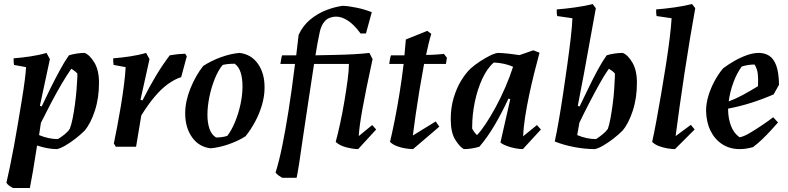

<svg xmlns="http://www.w3.org/2000/svg" viewBox="-20 -732 3931 958"><path d="M45 206Q35 201 26 194.5Q17 188 12 180Q19 150 29 102.5Q39 55 49.5 -2Q60 -59 70 -119Q80 -179 89 -233.5Q98 -288 103.5 -331Q109 -374 110 -397L50 -408Q47 -423 48 -441Q87 -444 131 -450.5Q175 -457 212 -468L229 -437L179 -204L188 -201Q209 -246 232.5 -293Q256 -340 279 -382.5Q302 -425 324 -456Q340 -461 361 -464.5Q382 -468 402 -468Q427 -459 450.5 -420.5Q474 -382 474 -319Q474 -242 453 -178.5Q432 -115 402 -80Q381 -59 355 -39Q329 -19 304.5 -5Q280 9 264 12Q219 12 165 -6Q154 67 144.5 121.5Q135 176 129 206ZM269 -38Q287 -49 303 -62Q319 -75 328 -89Q336 -109 342.5 -141.5Q349 -174 354 -211.5Q359 -249 362 -285.5Q365 -322 366 -349V-365Q360 -372 351.5 -378.5Q343 -385 336 -389Q315 -360 288.5 -315Q262 -270 235 -218.5Q208 -167 184 -119L175 -58Q199 -48 222.5 -43Q246 -38 269 -38Z M558 0 548 -16Q555 -50 564.5 -99Q574 -148 583 -202.5Q592 -257 598.5 -308Q605 -359 607 -397L547 -408Q544 -423 545 -441Q584 -444 628 -450.5Q672 -457 709 -468L726 -437L681 -234L691 -231Q725 -299 758.5 -354.5Q792 -410 827 -456Q867 -463 904 -464L912 -451L884 -347Q867 -342 850.5 -333Q834 -324 817 -312Q783 -287 750 -247.5Q717 -208 685 -156L659 0Z M1031 8Q972 1 938 -47.5Q904 -96 904 -166Q904 -226 930 -290.5Q956 -355 994 -403Q1034 -429 1082 -446.5Q1130 -464 1175 -468Q1234 -461 1267.5 -413Q1301 -365 1300 -293Q1300 -253 1287.5 -209.5Q1275 -166 1253 -125Q1231 -84 1205 -52Q1169 -29 1122 -12.5Q1075 4 1031 8ZM1058 -46Q1089 -46 1114 -54Q1135 -81 1152.5 -123Q1170 -165 1180 -212Q1190 -259 1190 -300Q1190 -340 1181 -369.5Q1172 -399 1151 -414Q1115 -414 1091 -408Q1069 -382 1051.5 -338.5Q1034 -295 1024.5 -247.5Q1015 -200 1015 -159Q1015 -120 1025 -90Q1035 -60 1058 -46Z M1388 155Q1379 150 1370 143.5Q1361 137 1355 129Q1373 71 1388 -2.5Q1403 -76 1419 -175.5Q1435 -275 1452 -413H1379Q1381 -425 1383 -437.5Q1385 -450 1388 -456Q1399 -456 1417 -456Q1435 -456 1458 -456Q1464 -503 1470 -558Q1491 -604 1528 -634.5Q1565 -665 1608 -681.5Q1651 -698 1690 -703Q1719 -702 1760 -693.5Q1801 -685 1835 -671L1806 -565H1779Q1747 -609 1716 -629Q1685 -649 1658 -649Q1645 -649 1634.5 -646Q1624 -643 1616 -639Q1586 -620 1575.5 -572.5Q1565 -525 1554 -456Q1602 -457 1652 -458Q1702 -459 1746.5 -461.5Q1791 -464 1823 -468L1839 -437Q1804 -276 1788 -186Q1772 -96 1770 -53L1837 -108L1857 -86L1767 12Q1744 12 1709.5 3.5Q1675 -5 1655 -24Q1666 -64 1677.5 -117.5Q1689 -171 1698.5 -227.5Q1708 -284 1714.5 -333Q1721 -382 1721 -413H1547Q1533 -325 1518.5 -225.5Q1504 -126 1491 -42Q1481 31 1472.5 84.5Q1464 138 1460 155Z M2041 12Q2025 12 2003 8.5Q1981 5 1960 -3Q1939 -11 1926 -24Q1937 -70 1949.5 -132.5Q1962 -195 1973.5 -266.5Q1985 -338 1994 -413H1922Q1924 -425 1926 -437.5Q1928 -450 1931 -456Q1946 -456 1963 -456Q1980 -456 1998 -456Q2002 -497 2005 -535L2112 -578L2132 -563Q2125 -541 2118.5 -514Q2112 -487 2106 -458Q2131 -458 2153.5 -459.5Q2176 -461 2195 -463L2210 -444L2205 -413H2096Q2084 -349 2073 -282.5Q2062 -216 2053.5 -156.5Q2045 -97 2040 -56L2154 -126L2172 -100Z M2294 12Q2272 -1 2250.5 -36.5Q2229 -72 2229 -138Q2229 -195 2243.5 -243.5Q2258 -292 2280.5 -329Q2303 -366 2328 -390Q2348 -408 2375.5 -426Q2403 -444 2428 -456Q2453 -468 2467 -468Q2493 -467 2520 -464Q2547 -461 2572 -457L2641 -481L2672 -469Q2659 -422 2645.5 -367.5Q2632 -313 2620 -256.5Q2608 -200 2600 -147.5Q2592 -95 2590 -52L2659 -108L2679 -86L2589 12Q2573 12 2551.5 8Q2530 4 2509.5 -3.5Q2489 -11 2477 -21L2526 -237L2517 -240Q2484 -169 2448.5 -108.5Q2413 -48 2372 0Q2356 5 2335.5 8.5Q2315 12 2294 12ZM2360 -58Q2379 -77 2403.5 -114Q2428 -151 2453.5 -198Q2479 -245 2501.5 -297Q2524 -349 2540 -399Q2496 -418 2444 -420Q2411 -392 2386.5 -339Q2362 -286 2349 -222.5Q2336 -159 2336 -99V-90Q2346 -71 2360 -58Z M2948 12Q2900 12 2846.5 2Q2793 -8 2748 -26Q2757 -67 2768 -130Q2779 -193 2790 -266.5Q2801 -340 2811 -412Q2821 -484 2828 -544.5Q2835 -605 2836 -641L2760 -652Q2757 -667 2758 -685Q2798 -688 2849 -695Q2900 -702 2937 -712L2953 -691Q2939 -610 2923 -526Q2907 -442 2893 -361Q2885 -320 2877.5 -280.5Q2870 -241 2863 -204L2872 -201Q2894 -246 2916.5 -293Q2939 -340 2962 -382.5Q2985 -425 3007 -456Q3022 -461 3044 -464.5Q3066 -468 3087 -468Q3112 -459 3135 -420.5Q3158 -382 3158 -319Q3158 -242 3137 -178.5Q3116 -115 3086 -80Q3065 -59 3039 -39Q3013 -19 2988.5 -5Q2964 9 2948 12ZM2954 -38Q2971 -49 2987 -62Q3003 -75 3013 -89Q3020 -109 3026 -141.5Q3032 -174 3037 -211.5Q3042 -249 3044.5 -285.5Q3047 -322 3048 -350V-365Q3043 -372 3034 -378.5Q3025 -385 3018 -389Q2997 -360 2972 -315Q2947 -270 2920.5 -219Q2894 -168 2871 -120L2860 -58Q2884 -48 2907 -43Q2930 -38 2954 -38Z M3348 12Q3333 12 3311 8.5Q3289 5 3268 -3Q3247 -11 3234 -24Q3243 -64 3254.5 -126Q3266 -188 3278.5 -261Q3291 -334 3302.5 -407Q3314 -480 3321.5 -541.5Q3329 -603 3331 -641L3256 -652Q3253 -667 3254 -685Q3294 -688 3344.5 -695Q3395 -702 3433 -712L3449 -691Q3437 -625 3423 -541Q3409 -457 3395.5 -368Q3382 -279 3370.5 -197Q3359 -115 3351 -53L3427 -109L3446 -86Z M3671 12Q3621 12 3583.5 -12.5Q3546 -37 3525 -80Q3504 -123 3503 -180Q3503 -215 3514.5 -253.5Q3526 -292 3545.5 -328Q3565 -364 3588 -391Q3613 -410 3643.5 -427.5Q3674 -445 3706 -456.5Q3738 -468 3766 -468Q3795 -468 3817.5 -454Q3840 -440 3853 -405.5Q3866 -371 3867 -309L3840 -261Q3725 -211 3613 -190Q3613 -185 3613 -181Q3614 -139 3627.5 -103.5Q3641 -68 3670 -47Q3690 -50 3720.5 -68Q3751 -86 3783.5 -108Q3816 -130 3838 -147L3862 -121Q3848 -105 3827 -82Q3806 -59 3782 -36Q3758 -13 3737 2Q3703 12 3671 12ZM3681 -400Q3657 -368 3639.5 -321Q3622 -274 3616 -226Q3653 -240 3688 -259Q3723 -278 3762 -302Q3764 -339 3761 -364Q3758 -389 3745 -410Q3712 -410 3681 -400Z"/></svg>

Font: Labrada SemiBold
Style: Italic
Weight: 600
Italic angle: -7°
Designer: Mercedes Jáuregui
Foundry: Omnibus-Type Team
Version: Version 1.000; ttfautohint (v1.8.4.7-5d5b)